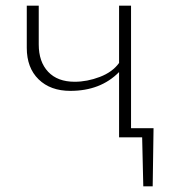

<svg xmlns="http://www.w3.org/2000/svg" viewBox="-20 -482 599 674"><path d="M519 -32 516 172H483L479 0H398V-229Q333 -163 227 -163Q157 -163 115.5 -203.5Q74 -244 74 -314V-462H116V-326Q116 -265 149 -230Q182 -195 242 -195Q286 -195 330.5 -212Q375 -229 398 -261V-462H440V-32Z"/></svg>

Font: EauTestSC Light
Style: Regular
Weight: 300
Designer: Christian Thalmann (Catharsis Fonts)
Version: Version 0.001;PS 000.001;hotconv 1.0.88;makeotf.lib2.5.64775